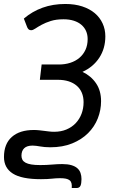

<svg xmlns="http://www.w3.org/2000/svg" viewBox="-45 -743 587 966"><path d="M316 203Q317 189 314.8 179.5Q312.5 170 305.5 164.2Q298.5 158.5 286.8 156Q275 153.5 257 153.5Q245.5 153.5 235.8 154.2Q226 155 215.5 156Q205 157 192 157.8Q179 158.5 161 158.5Q64 158.5 19.5 130.2Q-25 102 -25 47Q-25 -19 14.5 -54Q54 -89 125 -89Q139.5 -89 152.5 -87.5Q165.5 -86 177.8 -84.5Q190 -83 202.2 -81.5Q214.5 -80 227.5 -80Q262 -80 289.2 -91.5Q316.5 -103 335.8 -123.2Q355 -143.5 365.2 -170.5Q375.5 -197.5 375.5 -229Q375.5 -255 366.8 -276Q358 -297 341.2 -311.5Q324.5 -326 300.5 -333.8Q276.5 -341.5 246 -341.5H155.5L164.5 -418.5H251Q282 -418.5 308.5 -427Q335 -435.5 354.5 -452Q374 -468.5 385 -492.2Q396 -516 396 -546.5Q396 -568.5 388 -586.8Q380 -605 364.5 -618.2Q349 -631.5 326.2 -638.8Q303.5 -646 274.5 -646Q237.5 -646 210.8 -637.5Q184 -629 164.8 -618.5Q145.5 -608 133 -599.5Q120.5 -591 112 -591Q104.5 -591 100 -594.5Q95.5 -598 92 -605.5L75 -649.5Q117 -685.5 169 -704.2Q221 -723 283.5 -723Q331 -723 368.5 -710.8Q406 -698.5 431.8 -676.8Q457.5 -655 471.2 -625.2Q485 -595.5 485 -560Q485 -499 454.5 -452.5Q424 -406 370 -381.5Q413 -361 438.2 -324Q463.5 -287 463.5 -234Q463.5 -189 447 -147.2Q430.5 -105.5 398.2 -73.2Q366 -41 318.2 -21.5Q270.5 -2 208 -2Q192 -2 179.8 -3.2Q167.5 -4.5 157 -6.2Q146.5 -8 137.5 -9.2Q128.5 -10.5 119 -10.5Q90.5 -10.5 76.8 2.8Q63 16 63 40.5Q63 52 67.8 60.8Q72.5 69.5 83.5 75.5Q94.5 81.5 112.5 84.5Q130.5 87.5 157 87.5Q188.5 87.5 216.5 85Q244.5 82.5 268 82.5Q295.5 82.5 314.2 88Q333 93.5 344.2 103.5Q355.5 113.5 360.2 127.5Q365 141.5 365 158Q365 180.5 359.8 191.8Q354.5 203 340 203H316Z"/></svg>

Font: Lato 2
Style: Italic
Weight: 400
Italic angle: -7°
Designer: Lukasz Dziedzic with Adam Twardoch and Botio Nikoltchev
Foundry: tyPoland Lukasz Dziedzic
Version: Version 2.015; 2015-08-06; http://www.latofonts.com/